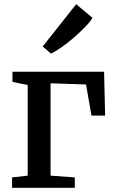

<svg xmlns="http://www.w3.org/2000/svg" viewBox="-20 -895 552 915"><path d="M37.5 0V-49.5L112 -58V-490L39.5 -504.5V-553H476L481 -344H416L390 -492.5L221 -498V-58L336.5 -49.5V0ZM222.5 -640 183.5 -673.5 343 -875 420.5 -810Q410 -791.5 385.5 -766.2Q361 -741 331 -715Q301 -689 272.2 -669Q243.5 -649 224 -640Z"/></svg>

Font: Merriweather 24pt Medium
Style: Regular
Weight: 500
Designer: Eben Sorkin
Foundry: Eben Sorkin
Version: Version 2.100